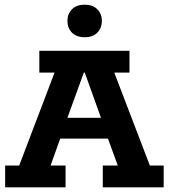

<svg xmlns="http://www.w3.org/2000/svg" viewBox="-20 -800 721 820"><path d="M2 0V-93H62L213 -490H148V-583H533V-490H468L620 -93H679V0H419V-93H483L428 -244L470 -208H212L250 -244L196 -93H260V0ZM256 -264 235 -297H442L423 -264L342 -490H338ZM342 -641Q307 -641 287.5 -660.5Q268 -680 268 -711Q268 -741 287.5 -760.5Q307 -780 342 -780Q376 -780 395.5 -760.5Q415 -741 415 -711Q415 -680 395.5 -660.5Q376 -641 342 -641Z"/></svg>

Font: Rokkitt
Style: Bold
Weight: 700
Designer: Vernon Adams
Foundry: Vernon Adams
Version: Version 3.103